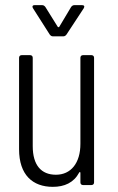

<svg xmlns="http://www.w3.org/2000/svg" viewBox="-20 -718 458 745"><path d="M238 -584 305 -686C309 -693 307 -698 299 -698H268C263 -698 259 -695 256 -691L210 -614C209 -612 205 -612 204 -614L156 -691C153 -695 149 -698 144 -698H114C109 -698 106 -696 106 -692C106 -690 107 -688 108 -686L173 -584C176 -580 180 -577 185 -577H226C231 -577 235 -580 238 -584ZM292 -494V-160C292 -85 255 -40 197 -40C140 -40 107 -77 107 -151V-494C107 -500 103 -504 97 -504H64C58 -504 54 -500 54 -494V-139C54 -39 107 7 185 7C230 7 266 -9 287 -48C289 -52 292 -51 292 -47V-10C292 -4 296 0 302 0H335C341 0 345 -4 345 -10V-494C345 -500 341 -504 335 -504H302C296 -504 292 -500 292 -494Z"/></svg>

Font: Barlow Condensed Light
Style: Regular
Weight: 300
Width: 3
Designer: Jeremy Tribby
Foundry: Tribby Type
Version: Version 1.422;hotconv 1.0.109;makeotfexe 2.5.65596